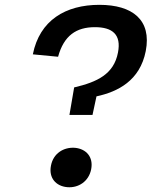

<svg xmlns="http://www.w3.org/2000/svg" viewBox="-20 -762 660 795"><path d="M258.5 13C304.5 17 347.5 -10.5 357.5 -61C367.5 -112.5 336.5 -145.5 290.5 -150C243.5 -153.5 200.5 -127 191 -76C181 -25 212 9 258.5 13ZM116 -537 220.5 -527C244.5 -614.5 295.5 -649.5 373 -649.5C445.5 -649.5 483 -619 468.5 -544.5C451.5 -455 383 -422.5 287 -400L267.5 -286H363L379.5 -363C468 -382 559.5 -428 583.5 -550.5C608.5 -679.5 528.5 -742 391.5 -742C251.5 -742 144 -678 116 -537Z"/></svg>

Font: Monaspace Neon Medium
Style: Italic
Weight: 500
Italic angle: -11°
Designer: Riley Cran & the Lettermatic Team
Foundry: Lettermatic
Version: Version 1.200 (Monaspace Neon)